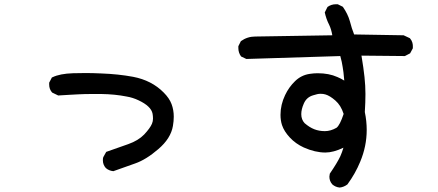

<svg xmlns="http://www.w3.org/2000/svg" viewBox="-20 -801 2040 894"><path d="M459 -54.7Q459 -65.4 460.9 -69.3L474.6 -93.8Q527.3 -112.3 577.1 -129.9Q624 -146.5 651.4 -174.8Q678.7 -204.1 687.5 -224.6Q692.4 -236.3 692.4 -248.5Q692.4 -260.7 690.4 -271.5Q683.6 -306.6 625 -334Q598.6 -346.7 569.3 -351.6Q515.6 -362.3 452.1 -363.3Q436.5 -363.3 405.8 -363.3Q375 -363.3 345.2 -361.8Q315.4 -360.4 300.8 -359.4Q270.5 -357.4 251 -356.4L222.7 -370.1Q209 -385.7 209 -407.2Q209 -410.2 209 -416L221.7 -440.4L224.6 -441.4Q258.8 -458 320.3 -460Q344.7 -460.9 377.9 -460.9Q411.1 -460.9 452.1 -459Q531.2 -456.1 599.6 -443.4Q686.5 -426.8 742.2 -370.1Q768.6 -343.8 778.8 -316.4Q789.1 -289.1 789.1 -257.8Q789.1 -237.3 785.2 -214.8Q775.4 -156.2 716.8 -106.4Q660.2 -57.6 609.4 -40Q558.6 -22.5 507.8 -3.9Q487.3 -5.9 472.7 -18.6Q459 -34.2 459 -54.7Z M1513.7 21.5Q1513.7 16.6 1515.6 7.8Q1550.8 -43.9 1564.5 -73.2Q1573.2 -92.8 1579.1 -113.3Q1532.2 -90.8 1495.1 -90.8Q1447.3 -90.8 1394.5 -114.3Q1356.4 -131.8 1329.6 -160.6Q1302.7 -189.5 1293 -218.8Q1286.1 -240.2 1286.1 -266.6Q1286.1 -313.5 1307.6 -358.4Q1325.2 -395.5 1354 -423.3Q1382.8 -451.2 1421.9 -457Q1441.4 -460 1459 -460Q1511.7 -460 1550.8 -442.4Q1567.4 -435.5 1583 -425.8Q1579.1 -471.7 1575.7 -488.3Q1572.3 -504.9 1571.3 -512.7Q1568.4 -526.4 1564.5 -540L1127 -526.4L1102.5 -538.1Q1089.8 -555.7 1089.8 -577.1Q1089.8 -580.1 1089.8 -585.9L1101.6 -609.4Q1131.8 -630.9 1168 -630.9L1527.3 -636.7Q1522.5 -665 1512.7 -685.5Q1499 -711.9 1492.2 -743.2L1504.9 -768.6Q1522.5 -781.2 1543.9 -781.2Q1546.9 -781.2 1552.7 -781.2L1576.2 -769.5Q1599.6 -736.3 1609.4 -701.2Q1617.2 -669.9 1628.9 -640.6L1859.4 -636.7L1888.7 -623Q1897.5 -612.3 1899.9 -603Q1902.3 -593.8 1902.3 -587.9Q1902.3 -582 1902.3 -576.2L1889.6 -552.7L1865.2 -540L1663.1 -542Q1672.9 -483.4 1677.2 -442.4Q1681.6 -401.4 1681.6 -363.3Q1681.6 -325.2 1678.7 -279.3Q1687.5 -237.3 1687.5 -196.3Q1687.5 -120.1 1657.2 -47.9Q1634.8 6.8 1597.7 57.6Q1581.1 70.3 1561.5 72.3Q1542 70.3 1527.3 57.6Q1513.7 42 1513.7 21.5ZM1495.1 -361.3Q1485.4 -364.3 1472.2 -364.3Q1459 -364.3 1438.5 -357.4Q1407.2 -348.6 1394.5 -318.4Q1382.8 -292 1382.8 -269.5Q1382.8 -244.1 1398.4 -227.5Q1420.9 -208 1443.4 -199.2Q1465.8 -190.4 1492.7 -190.4Q1519.5 -190.4 1546.9 -206.1Q1562.5 -217.8 1580.1 -270.5Q1567.4 -310.5 1541.5 -333Q1515.6 -355.5 1495.1 -361.3Z"/></svg>

Font: JasonHandwriting2
Style: SemiBold
Weight: 600
Version: Version 1.04.7